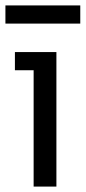

<svg xmlns="http://www.w3.org/2000/svg" viewBox="-30 -688 316 708"><path d="M94 0V-429H25V-496H178V0ZM-10 -601V-668H266V-601Z"/></svg>

Font: Atkinson Hyperlegible Next
Style: Regular
Weight: 400
Designer: Elliott Scott, Megan Eiswerth, Linus Boman, Theodore Petrosky, Letters from Sweden
Foundry: Applied Design Works, Letters from Sweden
Version: Version 2.001